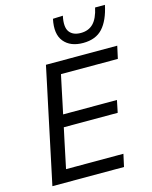

<svg xmlns="http://www.w3.org/2000/svg" viewBox="-139 -1061 913 1151"><g transform="rotate(-15 317.0 -485.5)"><path d="M40 0Q52.5 -59 64.2 -114Q76 -169 90 -236L140 -472.5Q154.5 -540.5 166.5 -596.8Q178.5 -653 191 -713H633.5L616.5 -635.5H263.5Q254.5 -594 245.8 -552.2Q237 -510.5 227 -462.5L213.5 -399H547.5L532 -323.5H197.5L181.5 -249Q171.5 -201.5 162.8 -160Q154 -118.5 145.5 -77.5H501.5L484.5 0ZM441 -781.5Q362.5 -781.5 323 -829.2Q283.5 -877 303 -968.5L365 -971Q350.5 -903 372.5 -873Q394.5 -843 443 -843Q491.5 -843 521 -873.2Q550.5 -903.5 564.5 -968.5H625.5Q606 -876 563 -828.8Q520 -781.5 441 -781.5Z"/></g></svg>

Font: Commissioner
Style: Italic
Weight: 400
Italic angle: -12°
Designer: Kostas Bartsokas
Foundry: Kostas Bartsokas
Version: Version 1.000; ttfautohint (v1.8.3)